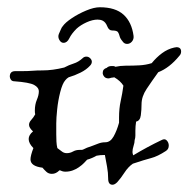

<svg xmlns="http://www.w3.org/2000/svg" viewBox="-20 -490 519 529"><path d="M303 12Q296 19 290 19Q278 19 278 2Q278 -14 275 -30.5Q272 -47 269 -63Q262 -63 256.5 -62.5Q251 -62 246 -61Q234 -54 220 -50Q216 -46 211.5 -41Q207 -36 197 -29Q190 -24 180.5 -20.5Q171 -17 160 -17Q156 -17 152.5 -18Q149 -19 147 -20L145 -21L143 -20Q139 -16 134 -13.5Q129 -11 123 -11Q114 -11 108 -16.5Q102 -22 97 -28Q64 -32 64 -51Q64 -61 72 -82Q59 -95 59 -107Q59 -118 71 -128Q60 -138 60 -146Q60 -153 66 -159.5Q72 -166 77 -175Q76 -179 76 -185Q76 -202 81.5 -215Q87 -228 87 -238Q87 -249 74 -256Q61 -263 20 -266Q13 -266 10 -270.5Q7 -275 7 -279Q7 -294 22 -294H40Q57 -294 69 -295Q81 -296 97 -296Q125 -296 157 -304Q170 -311 183 -315Q196 -319 208 -330Q212 -334 218 -334Q224 -334 228.5 -329.5Q233 -325 233 -320Q233 -314 228 -309Q218 -298 202 -290Q186 -282 169 -277Q164 -274 160 -269Q152 -260 146 -236.5Q140 -213 137.5 -188.5Q135 -164 135 -150V-120Q135 -110 135.5 -100Q136 -90 138 -82L150 -73Q156 -68 164 -68Q173 -68 181 -72.5Q189 -77 199 -77Q201 -77 204 -77Q207 -77 209 -78Q218 -83 234 -88Q242 -91 251 -94.5Q260 -98 270 -98Q284 -98 293 -114Q302 -130 308 -152V-166Q308 -191 312.5 -211.5Q317 -232 320 -254Q312 -267 295 -277Q291 -276 288.5 -276Q286 -276 284 -275Q283 -275 282 -274.5Q281 -274 279 -274Q271 -274 267 -279Q263 -284 263 -289Q263 -300 274 -303Q279 -308 287 -308Q289 -308 292 -308Q295 -308 298 -306Q312 -309 326 -309Q347 -309 364.5 -310Q382 -311 398 -316Q411 -332 426.5 -343.5Q442 -355 460 -359Q462 -359 463.5 -359.5Q465 -360 466 -360Q479 -360 479 -348Q479 -341 474 -336Q447 -303 416 -291Q398 -266 384 -245Q370 -224 370 -203Q370 -188 368 -172.5Q366 -157 355 -155Q354 -149 353.5 -142.5Q353 -136 353 -130Q353 -123 353 -116.5Q353 -110 351 -104Q351 -97 348 -88Q345 -79 345 -71Q345 -68 347 -62Q367 -74 386.5 -84.5Q406 -95 425 -104Q434 -109 439.5 -103Q445 -97 445 -89Q445 -79 437 -74Q414 -59 396.5 -54.5Q379 -50 346 -39Q333 -30 323 -14.5Q313 1 303 12ZM155 -372Q148 -372 143.5 -380Q139 -388 142 -396Q144 -400 147 -407.5Q150 -415 153 -418Q160 -428 178 -440Q196 -452 217.5 -461Q239 -470 255 -470Q298 -470 320.5 -449.5Q343 -429 348 -391Q349 -382 343.5 -375.5Q338 -369 330 -369Q322 -369 317 -377Q311 -384 309.5 -390.5Q308 -397 305 -401.5Q302 -406 289 -406Q280 -406 275.5 -417.5Q271 -429 263 -433Q257 -436 249 -436Q235 -436 218.5 -428.5Q202 -421 191 -411Q177 -397 171 -384.5Q165 -372 155 -372Z"/></svg>

Font: Are You Serious
Style: Regular
Weight: 400
Designer: Robert E. Leuschke
Foundry: Robert E. Leuschke
Version: Version 1.100